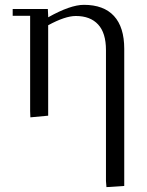

<svg xmlns="http://www.w3.org/2000/svg" viewBox="-20 -476 606 790"><path d="M32.2 -411.1V-439H176.8L178.2 -411.1V-404.8Q269.5 -456.1 325.2 -456.1Q406.7 -456.1 449 -410.2Q491.2 -364.3 491.2 -274.9V289.1L418 293.9L416 269V-270Q416 -340.3 383.8 -375.2Q351.6 -410.2 292 -410.2Q248 -410.2 178.2 -372.1V0L105 6.8L104 -19V-411.1Z"/></svg>

Font: Dehuti Alt
Style: Book
Weight: 400
Version: Version 1.2